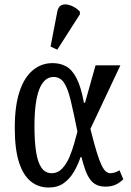

<svg xmlns="http://www.w3.org/2000/svg" viewBox="-20 -828 584 858"><path d="M197 10Q152 10 118 -17Q84 -44 65 -102.5Q46 -161 46 -257Q46 -354 67 -418Q88 -482 126.5 -514Q165 -546 215 -546Q249 -546 275.5 -531.5Q302 -517 322 -478.5Q342 -440 355 -369H360L407 -536H518L384 -252Q400 -188 412 -149Q424 -110 434 -89.5Q444 -69 453.5 -61.5Q463 -54 473 -54Q481 -54 492 -57Q503 -60 514 -67L531 -27Q515 -11 496 -2.5Q477 6 451 6Q429 6 412.5 -1.5Q396 -9 384 -24.5Q372 -40 362.5 -65Q353 -90 344 -126H340Q328 -90 309.5 -59Q291 -28 264 -9Q237 10 197 10ZM211 -54Q238 -54 257.5 -74.5Q277 -95 290 -125.5Q303 -156 311.5 -187Q320 -218 326 -240Q309 -325 296 -379Q283 -433 266 -458.5Q249 -484 219 -484Q198 -484 182 -470Q166 -456 155.5 -429Q145 -402 139.5 -361Q134 -320 134 -266Q134 -195 141.5 -148Q149 -101 166 -77.5Q183 -54 211 -54ZM236 -606 206 -620 236 -776Q240 -796 251.5 -803Q263 -810 278 -808Q293 -806 309 -797.5Q325 -789 337 -776V-764Z"/></svg>

Font: Noto Serif ExtraCondensed
Style: Regular
Weight: 400
Width: 2
Designer: Monotype Design Team
Foundry: Monotype Imaging Inc.
Version: Version 2.013